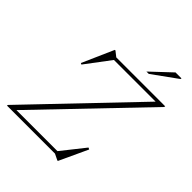

<svg xmlns="http://www.w3.org/2000/svg" viewBox="-247 -997 1155 1155"><g transform="rotate(45 330.5 -419.5)"><path d="M669 -670 667 -662.5 52 -21H401L518 -168.5L529 -163L444.5 19H440L401 0H-8L-5.5 -7.5L608 -649H253.5L134.5 -491L126 -495.5L214.5 -696H219.5L252.5 -670ZM441 -738 568.5 -858H619.5L617.5 -851L461 -738Z"/></g></svg>

Font: Newsreader Text ExtraLight
Style: Italic
Weight: 275
Italic angle: -17°
Designer: Hugues Gentile
Foundry: Production Type
Version: Version 1.001